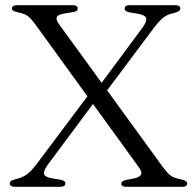

<svg xmlns="http://www.w3.org/2000/svg" viewBox="-20 -720 753 740"><path d="M606 -78.5Q619.5 -60.5 629 -50.8Q638.5 -41 650.2 -36.2Q662 -31.5 682 -27.5Q691.5 -25 696.5 -21.8Q701.5 -18.5 701.5 -13Q701.5 -7 696.8 -3.5Q692 0 682.5 0H466.5Q457.5 0 452.5 -3.2Q447.5 -6.5 447.5 -12Q447.5 -18 453.8 -22Q460 -26 481 -29.5Q505 -33 515.2 -39Q525.5 -45 525 -53.8Q524.5 -62.5 515 -75.5L118 -623.5Q105.5 -640.5 96.2 -650Q87 -659.5 76.2 -664.5Q65.5 -669.5 49.5 -672.5Q34.5 -676 30.2 -679Q26 -682 26 -687Q26 -693.5 31 -696.8Q36 -700 45.5 -700H260.5Q270 -700 274.8 -696.8Q279.5 -693.5 279.5 -687Q279.5 -681.5 275.2 -678.2Q271 -675 263 -673.5L231 -668.5Q204.5 -664.5 199.5 -655Q194.5 -645.5 205.5 -629.5ZM378.5 -352.5 348.5 -369.5 528.5 -612.5Q546.5 -637.5 543.5 -649.5Q540.5 -661.5 512.5 -667L478 -672.5Q469.5 -674.5 465 -678Q460.5 -681.5 460.5 -687Q460.5 -693.5 465.2 -696.8Q470 -700 480 -700H655.5Q675 -700 675 -687Q675 -681.5 669.8 -677.5Q664.5 -673.5 649.5 -669.5Q625 -665 608.2 -651.2Q591.5 -637.5 568.5 -606.5ZM326.5 -361.5 356 -343 165.5 -87Q146.5 -61 149.8 -49.2Q153 -37.5 181 -32.5L214.5 -27Q223 -25 227.5 -21.8Q232 -18.5 232 -13Q232 -7 227 -3.5Q222 0 212.5 0H36.5Q27.5 0 22.5 -3.5Q17.5 -7 17.5 -13.5Q17.5 -18.5 22 -22.2Q26.5 -26 41.5 -29.5Q59.5 -34 73.2 -41.5Q87 -49 99.2 -61.8Q111.5 -74.5 126 -94Z"/></svg>

Font: Fraunces Light
Style: Regular
Weight: 300
Version: Version 1.000;[b76b70a41]